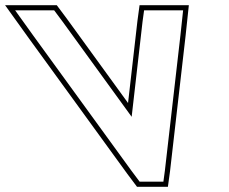

<svg xmlns="http://www.w3.org/2000/svg" viewBox="-291 -653 886 743"><path d="M-162.8 -516 -232.4 -613H-81.4L-49.3 -570L218.5 -201L260.7 -570L266.6 -613H417.6L407.2 -516L347.1 7L341.3 50H249.3L217.1 7ZM-179 -504.3 201 18.9 239.3 70H358.7L367 9.5L427.1 -513.8L439.8 -633H249.1L240.9 -572.5L204.5 -254.4L-33.2 -581.9L-71.4 -633H-271.4Z"/></svg>

Font: Nordica Plus
Style: NordicaClassicRgOpOblOl
Weight: 500
Version: Version 1.01